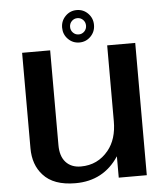

<svg xmlns="http://www.w3.org/2000/svg" viewBox="-62 -1002 920 1066"><g transform="rotate(-5 398.0 -468.5)"><path d="M436.8 -889.2Q423.8 -902.3 405.3 -902.3Q386.7 -902.3 373.8 -889.2Q360.8 -876 360.8 -856.9Q360.8 -837.9 373.8 -824.7Q386.7 -811.5 405.3 -811.5Q423.8 -811.5 436.8 -824.7Q449.7 -837.9 449.7 -856.9Q449.7 -876 436.8 -889.2ZM342.3 -920.9Q368.2 -947.3 405.3 -947.3Q442.4 -947.3 468.3 -920.9Q494.1 -894.5 494.1 -856.9Q494.1 -819.3 468.3 -793Q442.4 -766.6 405.3 -766.6Q368.2 -766.6 342.3 -793Q316.4 -819.3 316.4 -856.9Q316.4 -894.5 342.3 -920.9ZM713.4 0H557.1V-119.1Q472.2 9.8 315.9 9.8Q193.4 9.8 135.7 -55.2Q83 -112.8 83 -205.6V-737.3H239.3V-208.5Q239.3 -147.5 269 -114.3Q299.8 -80.1 353.5 -80.1Q447.8 -80.1 507.3 -153.3Q557.1 -214.4 557.1 -314.5V-737.3H713.4Z"/></g></svg>

Font: Klaudia
Style: Bold
Weight: 700
Designer: Wojciech Kalinowski "wmk69" (wmk69@o2.pl)
Foundry: Wojciech Kalinowski "wmk69" (wmk69@o2.pl)
Version: Version 3.1.0; 2021-05-10